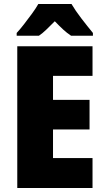

<svg xmlns="http://www.w3.org/2000/svg" viewBox="-20 -947 529 967"><path d="M446 0H67V-714H446V-565H247V-444H431V-295H247V-151H446ZM340 -927Q360 -893 390 -854Q420 -815 448 -781V-767H338Q318 -780 298.5 -798Q279 -816 256 -840Q232 -816 213.5 -798Q195 -780 176 -767H64V-781Q80 -798 101 -825Q122 -852 142 -879.5Q162 -907 173 -927Z"/></svg>

Font: Noto Sans Oriya Cond Blk
Style: Regular
Weight: 900
Width: 3
Designer: Amélie Bonet and Sol Matas
Foundry: Google LLC
Version: Version 2.006; ttfautohint (v1.8.4.7-5d5b)